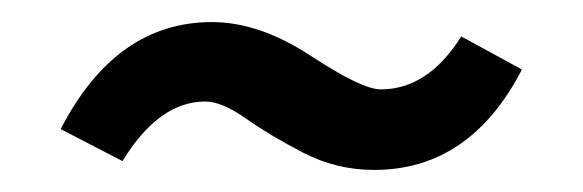

<svg xmlns="http://www.w3.org/2000/svg" viewBox="-20 -404 528 174"><path d="M319 -250Q285 -250 255 -265.5Q225 -281 203 -296.5Q181 -312 166 -312Q124 -312 91 -258L35 -287Q85 -384 172 -384Q215 -384 261.5 -353.5Q308 -323 325 -323Q368 -323 398 -371L453 -341Q406 -250 319 -250Z"/></svg>

Font: Fira Sans
Style: Regular
Weight: 400
Designer: Carrois Corporate & Edenspiekermann AG
Foundry: Carrois Corporate GbR & Edenspiekermann AG
Version: Version 4.106;PS 004.106;hotconv 1.0.70;makeotf.lib2.5.58329